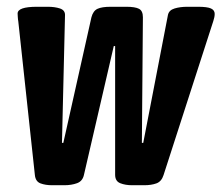

<svg xmlns="http://www.w3.org/2000/svg" viewBox="-20 -545 654 567"><path d="M134 2Q114 2 99.5 -3.5Q85 -9 83 -28L34 -482Q33 -487 32.5 -495.5Q32 -504 32 -505Q32 -525 89 -525H121Q142 -525 157 -520Q172 -515 172 -501L163 -123H167L250 -494Q255 -513 268 -519Q281 -525 307 -525H353Q379 -525 390.5 -519Q402 -513 402 -494L399 -123H403L476 -501Q479 -515 495.5 -520Q512 -525 533 -525H565Q592 -525 603 -520Q614 -515 614 -504Q614 -495 610 -483L463 -28Q457 -9 442 -3.5Q427 2 406 2H370Q350 2 335 -4Q320 -10 320 -29V-409H316L228 -29Q224 -10 207.5 -4Q191 2 170 2Z"/></svg>

Font: Asap Condensed
Style: Bold Italic
Weight: 700
Width: 3
Italic angle: -6°
Designer: Pablo Cosgaya
Foundry: Omnibus-Type
Version: Version 3.001; ttfautohint (v1.8.4.7-5d5b)